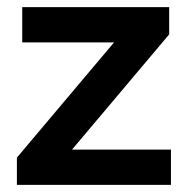

<svg xmlns="http://www.w3.org/2000/svg" viewBox="-20 -520 528 540"><path d="M27.5 0V-76.7L300.8 -400.8H42.5V-500H455.8V-423.3L182.5 -99.2H460.8V0Z"/></svg>

Font: Funnel Display SemiBold
Style: Regular
Weight: 600
Designer: NORD ID, Kristian Moeller
Foundry: Dicotype
Version: Version 1.000